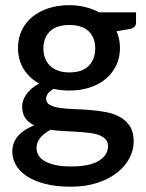

<svg xmlns="http://www.w3.org/2000/svg" viewBox="-20 -539 564 741"><path d="M247.5 -519C218.8 -519 192.4 -515.2 168.3 -507.5C144.1 -499.8 123.2 -488.8 105.5 -474.5C87.8 -460.2 74.1 -442.8 64.3 -422.5C54.4 -402.2 49.5 -379.3 49.5 -354C49.5 -323 56.8 -295.8 71.3 -272.5C85.8 -249.2 105.7 -230.5 131 -216.5C120 -210.8 110.4 -204.5 102.3 -197.5C94.1 -190.5 87.3 -183.1 81.8 -175.2C76.3 -167.4 72.2 -159.5 69.5 -151.5C66.8 -143.5 65.5 -135.8 65.5 -128.5C65.5 -109.5 69.8 -94.2 78.3 -82.5C86.8 -70.8 98 -61.7 112 -55C86 -45.3 65.4 -32 50.3 -15C35.1 2 27.5 22.5 27.5 46.5C27.5 64.2 32.1 81.2 41.3 97.5C50.4 113.8 64.4 128.3 83.3 140.8C102.1 153.3 125.6 163.2 153.8 170.5C181.9 177.8 215 181.5 253 181.5C291.3 181.5 325.5 176.6 355.5 166.8C385.5 156.9 410.9 143.8 431.8 127.5C452.6 111.2 468.5 92.5 479.5 71.5C490.5 50.5 496 29 496 7C496 -17 491.2 -36.5 481.5 -51.5C471.8 -66.5 459.1 -78.4 443.3 -87.2C427.4 -96.1 409.3 -102.4 389 -106.3C368.7 -110.1 348 -112.8 327 -114.5C306 -116.2 285.3 -117.3 265 -118C244.7 -118.7 226.6 -120.2 210.8 -122.5C194.9 -124.8 182.2 -128.7 172.5 -134C162.8 -139.3 158 -147.5 158 -158.5C158 -165.2 160.3 -171.7 165 -178C169.7 -184.3 176.8 -190.3 186.5 -196C196.2 -194 206.1 -192.4 216.2 -191.3C226.4 -190.1 236.8 -189.5 247.5 -189.5C275.5 -189.5 301.5 -193.3 325.5 -201C349.5 -208.7 370.2 -219.7 387.5 -234C404.8 -248.3 418.4 -265.7 428.2 -286C438.1 -306.3 443 -329 443 -354C443 -377 438.7 -398.5 430 -418.5L481 -427C497 -430 505 -438.2 505 -451.5V-491.5H362C346 -500.2 328.4 -506.9 309.2 -511.8C290.1 -516.6 269.5 -519 247.5 -519ZM397 25C397 48 385.2 66.8 361.5 81.5C337.8 96.2 302.3 103.5 255 103.5C231.3 103.5 211.1 101.7 194.2 98C177.4 94.3 163.6 89.3 152.7 83C141.9 76.7 133.9 69.2 128.7 60.5C123.6 51.8 121 42.5 121 32.5C121 17.2 126 3.7 136 -8C146 -19.7 159 -29.7 175 -38C191 -35.7 207.7 -34.1 225 -33.3C242.3 -32.4 259.2 -31.5 275.5 -30.5C291.8 -29.5 307.4 -28.2 322.2 -26.5C337.1 -24.8 350 -22 361 -18C372 -14 380.7 -8.6 387.2 -1.8C393.7 5.1 397 14 397 25ZM247.5 -259.5C231.2 -259.5 216.7 -261.8 204.2 -266.3C191.7 -270.8 181.3 -277.1 173 -285.3C164.7 -293.4 158.3 -303.2 154 -314.5C149.7 -325.8 147.5 -338.2 147.5 -351.5C147.5 -379.5 155.9 -401.7 172.7 -418C189.6 -434.3 214.5 -442.5 247.5 -442.5C280.8 -442.5 305.8 -434.3 322.5 -418C339.2 -401.7 347.5 -379.5 347.5 -351.5C347.5 -324.2 339.2 -302 322.5 -285C305.8 -268 280.8 -259.5 247.5 -259.5Z"/></svg>

Font: Lato Semibold
Style: Regular
Weight: 600
Designer: Lukasz Dziedzic
Foundry: tyPoland Lukasz Dziedzic
Version: Version 2.006; 2014-01-15